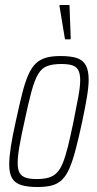

<svg xmlns="http://www.w3.org/2000/svg" viewBox="-20 -743 389 771"><path d="M131 8Q90 8 65 0Q40 -8 28.5 -27.5Q17 -47 17 -82Q17 -111 23.5 -153.5Q30 -196 43 -254Q57 -319 68.5 -365Q80 -411 93 -441Q106 -471 123 -487.5Q140 -504 164 -511Q188 -518 222 -518Q264 -518 288.5 -510Q313 -502 324.5 -481Q336 -460 336 -423Q336 -395 329 -353Q322 -311 310 -254Q296 -189 284 -143.5Q272 -98 259.5 -68.5Q247 -39 230 -22Q213 -5 189 1.5Q165 8 131 8ZM127 -24Q155 -24 174.5 -29.5Q194 -35 208 -49Q222 -63 232.5 -89Q243 -115 253 -155.5Q263 -196 275 -254Q287 -314 294.5 -354.5Q302 -395 302 -421Q302 -448 294 -462Q286 -476 269.5 -481Q253 -486 226 -486Q192 -486 170 -478Q148 -470 133.5 -446Q119 -422 106.5 -376Q94 -330 78 -254Q65 -196 58 -155.5Q51 -115 51 -88Q51 -62 59 -48.5Q67 -35 83.5 -29.5Q100 -24 127 -24ZM241 -585 219 -718V-723H259L264 -590L263 -585Z"/></svg>

Font: Saira ExtraCondensed Thin
Style: Italic
Weight: 250
Width: 2
Italic angle: -12°
Designer: Hector Gatti with collaboration of the Omnibus-Type team
Foundry: Omnibus-Type
Version: Version 1.101